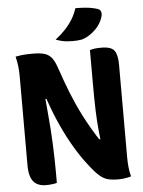

<svg xmlns="http://www.w3.org/2000/svg" viewBox="-62 -981 773 1039"><g transform="rotate(-5 325.0 -461.5)"><path d="M205 0Q195 3 179 5Q163 7 146 7Q115 7 94.5 -5.5Q74 -18 64.5 -43.5Q55 -69 55 -107Q55 -167 55 -227.5Q55 -288 55 -348.5Q55 -409 55 -469.5Q55 -530 55 -590Q55 -620 52 -646.5Q49 -673 42 -700Q57 -703 72 -705Q87 -707 103 -707.5Q119 -708 137 -708Q179 -708 202.5 -700Q226 -692 240.5 -672Q255 -652 267 -615Q279 -581 290.5 -548.5Q302 -516 315 -483.5Q328 -451 343 -417.5Q358 -384 376 -349Q394 -314 416.5 -275.5Q439 -237 467 -195L421 -215H491L463 -192Q459 -224 456 -253.5Q453 -283 451 -312.5Q449 -342 448 -373.5Q447 -405 446.5 -441Q446 -477 446 -520Q446 -566 446 -610.5Q446 -655 446 -700Q456 -704 470.5 -706Q485 -708 509 -708Q562 -708 579 -684.5Q596 -661 596 -608Q596 -547 596 -485Q596 -423 596 -360Q596 -297 596 -233.5Q596 -170 596 -106Q596 -80 598.5 -53Q601 -26 608 0Q599 3 588 5Q577 7 565 8.5Q553 10 538 10Q495 10 471 0.5Q447 -9 422 -35Q393 -66 360.5 -111Q328 -156 295.5 -214Q263 -272 233.5 -340.5Q204 -409 180 -485L221 -458H157L180 -488Q185 -431 189.5 -382.5Q194 -334 197 -291Q200 -248 201.5 -209Q203 -170 204 -132.5Q205 -95 205 -55Q205 -39 205 -26Q205 -13 205 0ZM387 -933Q414 -933 435.5 -931.5Q457 -930 475 -926.5Q493 -923 508 -918Q522 -913 525 -900.5Q528 -888 523 -872Q517 -854 508.5 -840Q500 -826 489.5 -814.5Q479 -803 466 -792.5Q453 -782 437 -773Q419 -763 401.5 -760Q384 -757 356 -757Q340 -757 325 -758.5Q310 -760 296 -763.5Q282 -767 266 -773Q297 -797 320 -821.5Q343 -846 360 -873.5Q377 -901 387 -933Z"/></g></svg>

Font: Recursive Casual ExtraBold
Style: Regular
Weight: 800
Version: Version 1.047